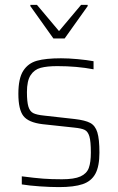

<svg xmlns="http://www.w3.org/2000/svg" viewBox="-20 -756 481 784"><path d="M69 -3V-36Q123 -29 156 -26.5Q189 -24 233 -24Q283 -24 308.5 -35.5Q334 -47 342.5 -70Q351 -93 351 -133Q351 -179 345 -199Q339 -219 326 -225.5Q313 -232 283 -235L153 -249Q96 -256 75.5 -282.5Q55 -309 55 -373Q55 -436 75 -467Q95 -498 131 -508Q167 -518 229 -518Q260 -518 297.5 -514.5Q335 -511 362 -506V-473Q294 -486 214 -486Q172 -486 146 -479Q120 -472 105 -449Q90 -426 90 -380Q90 -340 96 -320.5Q102 -301 116 -294Q130 -287 160 -284L285 -270Q328 -265 348.5 -254Q369 -243 377.5 -215.5Q386 -188 386 -133Q386 -77 369.5 -46.5Q353 -16 317.5 -4Q282 8 221 8Q186 8 142.5 5Q99 2 69 -3ZM198 -599 104 -731V-736H131L221 -629L311 -736H338V-731L244 -599Z"/></svg>

Font: Saira Semi Condensed Thin
Style: Regular
Weight: 100
Width: 4
Designer: Hector Gatti with collaboration of the Omnibus-Type team
Foundry: Omnibus-Type
Version: Version 1.001; ttfautohint (v1.8)